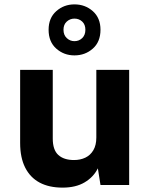

<svg xmlns="http://www.w3.org/2000/svg" viewBox="-20 -845 679 877"><path d="M266 12Q204 12 161 -11Q118 -34 95 -79.5Q72 -125 72 -192V-526H221V-212Q221 -160 246.5 -137Q272 -114 318 -114Q347 -114 370 -125Q393 -136 406.5 -159Q420 -182 420 -217V-526H570V0H439L427 -76Q407 -36 366.5 -12Q326 12 266 12ZM320 -592Q272 -592 237 -623Q202 -654 202 -709Q202 -763 237 -794Q272 -825 320 -825Q369 -825 404 -794Q439 -763 439 -709Q439 -654 404 -623Q369 -592 320 -592ZM320 -657Q341 -657 355.5 -671Q370 -685 370 -709Q370 -733 355.5 -746.5Q341 -760 320 -760Q300 -760 285 -746.5Q270 -733 270 -709Q270 -685 285 -671Q300 -657 320 -657Z"/></svg>

Font: DM Sans 9pt Black
Style: Regular
Weight: 900
Version: Version 4.004;gftools[0.9.30]